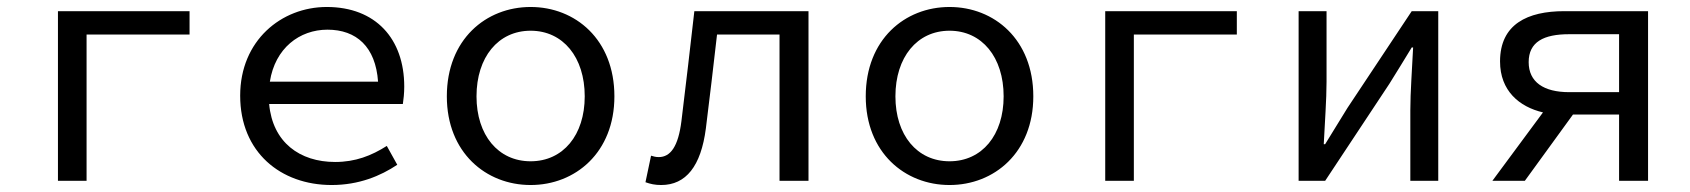

<svg xmlns="http://www.w3.org/2000/svg" viewBox="-20 -518 4840 550"><path d="M146 0H228V-419H523V-486H146Z M930 12C1008 12 1070 -14 1118 -46L1088 -100C1044 -72 998 -54 940 -54C839 -54 761 -110 751 -220H1134C1136 -233 1138 -251 1138 -270C1138 -407 1056 -498 916 -498C786 -498 668 -402 668 -244C668 -82 784 12 930 12ZM918 -433C1001 -433 1056 -384 1063 -284H753C768 -380 838 -433 918 -433Z M1500 12C1628 12 1740 -81 1740 -242C1740 -405 1628 -498 1500 -498C1372 -498 1260 -405 1260 -242C1260 -81 1372 12 1500 12ZM1500 -56C1407 -56 1345 -131 1345 -242C1345 -354 1407 -430 1500 -430C1593 -430 1655 -354 1655 -242C1655 -131 1593 -56 1500 -56Z M1874 12C1945 12 1988 -42 2002 -150C2013 -239 2024 -330 2034 -419H2213V0H2296V-486H1969C1957 -381 1945 -276 1932 -171C1923 -99 1901 -68 1867 -68C1858 -68 1852 -70 1845 -72L1829 4C1843 9 1856 12 1874 12Z M2700 12C2828 12 2940 -81 2940 -242C2940 -405 2828 -498 2700 -498C2572 -498 2460 -405 2460 -242C2460 -81 2572 12 2700 12ZM2700 -56C2607 -56 2545 -131 2545 -242C2545 -354 2607 -430 2700 -430C2793 -430 2855 -354 2855 -242C2855 -131 2793 -56 2700 -56Z M3146 0H3228V-419H3523V-486H3146Z M3700 0H3776L3960 -278C3978 -307 4006 -352 4024 -382H4028C4025 -319 4020 -254 4020 -202V0H4100V-486H4024L3840 -209C3822 -179 3794 -135 3776 -105H3772C3775 -167 3780 -232 3780 -284V-486H3700Z M4618 0H4701V-486H4461C4356 -486 4277 -449 4277 -342C4277 -258 4332 -212 4400 -196L4255 0H4348L4486 -190H4618ZM4475 -254C4402 -254 4359 -283 4359 -340C4359 -398 4402 -420 4475 -420H4618V-254Z"/></svg>

Font: Hasklig
Style: Regular
Weight: 400
Monospace: yes
Designer: Paul D. Hunt, Teo Tuominen
Foundry: Adobe Systems Incorporated
Version: Version 2.030;PS 1.0;hotconv 16.6.51;makeotf.lib2.5.65220